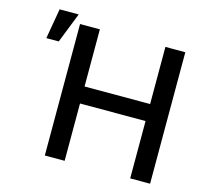

<svg xmlns="http://www.w3.org/2000/svg" viewBox="-110 -901 1103 1026"><g transform="rotate(15 442.0 -387.5)"><path d="M804.7 0H694.6V-317.1H332V0H222.3V-727.3H332V-411.2H694.6V-727.3H804.7ZM136.4 -608H67.8L96.6 -774.9H202.1Z"/></g></svg>

Font: Linik Sans Medium
Style: Regular
Weight: 500
Designer: Rasmus Andersson (font), Cristiano Sobral (main changes)
Foundry: rsms
Version: Version 3.018;June 1, 2022;FontCreator 14.0.0.2814 64-bit; t